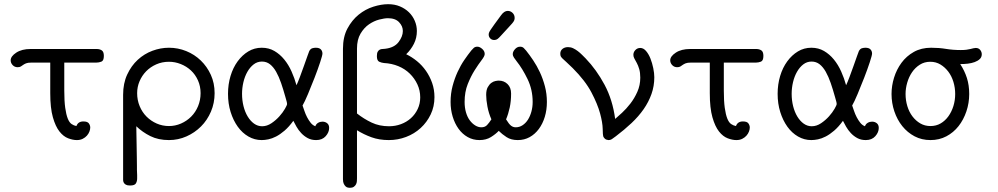

<svg xmlns="http://www.w3.org/2000/svg" viewBox="-20 -664 4765 917"><path d="M31 -376Q31 -395 57.5 -412.5Q84 -430 126 -430H442Q456 -430 466 -423.5Q476 -417 476 -397Q476 -374 464 -369.5Q452 -365 440 -365H287V-231Q287 -181 291.5 -149Q296 -117 303.5 -98Q311 -79 322 -71.5Q333 -64 345 -62Q353 -84 378 -84Q398 -84 404.5 -74.5Q411 -65 411 -55Q411 -46 407 -35.5Q403 -25 395 -16Q387 -7 375 -1Q363 5 347 5Q328 5 305.5 -3.5Q283 -12 264 -36Q245 -60 232.5 -104Q220 -148 220 -219V-365H129Q113 -365 104.5 -361.5Q96 -358 90.5 -354Q85 -350 79.5 -346.5Q74 -343 64 -343Q50 -343 40.5 -353Q31 -363 31 -376Z M568 -211Q568 -266 587.5 -308Q607 -350 638 -378.5Q669 -407 708 -421.5Q747 -436 787 -436Q830 -436 869.5 -420Q909 -404 939 -375Q969 -346 987 -306.5Q1005 -267 1005 -219Q1005 -172 987.5 -131Q970 -90 940 -60Q910 -30 870.5 -12.5Q831 5 787 5Q736 5 698 -14Q660 -33 631 -61Q631 -54 631.5 -28.5Q632 -3 632.5 28Q633 59 633.5 88Q634 117 634 132V147L635 172V188Q635 202 629 212Q623 222 601 222Q588 222 581 218Q574 214 571 208Q568 202 568 196Q568 190 568 185ZM635 -219Q635 -186 647 -157Q659 -128 680 -107Q701 -86 728.5 -74Q756 -62 787 -62Q817 -62 844.5 -74Q872 -86 893 -107Q914 -128 926 -157Q938 -186 938 -219Q938 -252 925.5 -280Q913 -308 892 -327.5Q871 -347 843.5 -358Q816 -369 787 -369Q754 -369 726 -356.5Q698 -344 678 -323.5Q658 -303 646.5 -276Q635 -249 635 -219Z M1069 -216Q1069 -261 1081 -301Q1093 -341 1115 -371Q1137 -401 1166 -418.5Q1195 -436 1230 -436Q1264 -436 1290.5 -420.5Q1317 -405 1337.5 -380Q1358 -355 1372.5 -322.5Q1387 -290 1396 -257Q1402 -269 1412 -295.5Q1422 -322 1431.5 -349Q1441 -376 1448.5 -397Q1456 -418 1457 -420Q1463 -431 1471.5 -433.5Q1480 -436 1488 -436Q1505 -436 1512.5 -428Q1520 -420 1520 -408Q1520 -400 1509 -366.5Q1498 -333 1482.5 -293Q1467 -253 1451 -215Q1435 -177 1425 -160Q1429 -149 1434 -134Q1439 -119 1446.5 -104.5Q1454 -90 1463.5 -78Q1473 -66 1486 -61Q1490 -72 1499.5 -77.5Q1509 -83 1520 -83Q1533 -83 1542.5 -75.5Q1552 -68 1552 -53Q1552 -32 1535.5 -13.5Q1519 5 1490 5Q1467 5 1449.5 -4.5Q1432 -14 1418.5 -28.5Q1405 -43 1396 -59Q1387 -75 1381 -87Q1360 -58 1339 -40Q1318 -22 1298.5 -12Q1279 -2 1261.5 1.5Q1244 5 1230 5Q1196 5 1166.5 -12Q1137 -29 1115.5 -59Q1094 -89 1081.5 -129Q1069 -169 1069 -216ZM1136 -216Q1136 -185 1143 -157Q1150 -129 1163 -107.5Q1176 -86 1193.5 -73.5Q1211 -61 1232 -61Q1255 -61 1276.5 -75.5Q1298 -90 1314.5 -108.5Q1331 -127 1341 -144.5Q1351 -162 1351 -167Q1351 -172 1349 -179.5Q1347 -187 1343 -201Q1333 -237 1322.5 -267.5Q1312 -298 1299 -321Q1286 -344 1269.5 -357Q1253 -370 1231 -370Q1209 -370 1191.5 -356.5Q1174 -343 1161.5 -321Q1149 -299 1142.5 -271.5Q1136 -244 1136 -216Z M1618 -431Q1618 -488 1639.5 -528Q1661 -568 1693 -594Q1725 -620 1763 -632Q1801 -644 1834 -644Q1865 -644 1890 -633.5Q1915 -623 1933 -605.5Q1951 -588 1961 -564.5Q1971 -541 1971 -516Q1971 -483 1957 -455Q1943 -427 1920 -405Q1947 -392 1971.5 -372Q1996 -352 2014.5 -325.5Q2033 -299 2044 -267.5Q2055 -236 2055 -200Q2055 -155 2037 -117.5Q2019 -80 1989 -52.5Q1959 -25 1919.5 -10Q1880 5 1837 5Q1791 5 1754 -8.5Q1717 -22 1685 -42V187Q1685 193 1684.5 201Q1684 209 1680.5 216Q1677 223 1670 228Q1663 233 1651 233Q1648 233 1642 232Q1636 231 1631 226.5Q1626 222 1622 214Q1618 206 1618 192ZM1685 -122Q1718 -96 1755 -78.5Q1792 -61 1838 -61Q1868 -61 1895 -71Q1922 -81 1942.5 -99.5Q1963 -118 1975 -143.5Q1987 -169 1987 -199Q1987 -232 1973.5 -261Q1960 -290 1937 -312.5Q1914 -335 1882.5 -348Q1851 -361 1814 -363Q1803 -364 1791.5 -369Q1780 -374 1780 -396Q1780 -410 1784 -417Q1788 -424 1794 -427Q1800 -430 1807 -430Q1814 -430 1819 -431Q1863 -436 1883.5 -463Q1904 -490 1904 -516Q1904 -539 1886 -558Q1868 -577 1833 -577Q1816 -577 1791 -570.5Q1766 -564 1742.5 -548Q1719 -532 1702 -503.5Q1685 -475 1685 -432Z M2314 -499Q2314 -504 2316 -509Q2318 -514 2324 -523Q2330 -532 2341.5 -548Q2353 -564 2373 -591Q2388 -612 2405 -612Q2418 -612 2428 -602.5Q2438 -593 2438 -578Q2438 -572 2435.5 -566Q2433 -560 2425.5 -551.5Q2418 -543 2405 -529Q2392 -515 2371 -492Q2363 -483 2356.5 -478Q2350 -473 2341 -473H2340Q2329 -473 2321.5 -480.5Q2314 -488 2314 -499ZM2132 -177Q2132 -217 2141.5 -253Q2151 -289 2165.5 -320.5Q2180 -352 2197.5 -377.5Q2215 -403 2231 -423Q2236 -429 2242.5 -435Q2249 -441 2260 -441Q2271 -441 2283 -430.5Q2295 -420 2295 -406Q2295 -396 2280 -376.5Q2265 -357 2247 -328.5Q2229 -300 2214 -262.5Q2199 -225 2199 -177Q2199 -150 2205.5 -127.5Q2212 -105 2223.5 -89.5Q2235 -74 2249.5 -65Q2264 -56 2279 -56Q2296 -56 2306 -66.5Q2316 -77 2327 -94Q2314 -123 2308 -155Q2302 -187 2302 -211Q2302 -234 2309.5 -247.5Q2317 -261 2326.5 -268Q2336 -275 2346 -277Q2356 -279 2362 -279Q2387 -279 2404 -262.5Q2421 -246 2421 -217Q2421 -181 2414.5 -150.5Q2408 -120 2397 -94Q2411 -71 2421 -63.5Q2431 -56 2443 -56Q2461 -56 2476 -66Q2491 -76 2501.5 -92.5Q2512 -109 2518 -131Q2524 -153 2524 -177Q2524 -236 2499.5 -286.5Q2475 -337 2447 -372Q2441 -380 2435 -388.5Q2429 -397 2429 -406Q2429 -417 2439.5 -429Q2450 -441 2464 -441Q2475 -441 2481.5 -434.5Q2488 -428 2493 -422Q2509 -402 2526.5 -376Q2544 -350 2558.5 -319Q2573 -288 2582.5 -252Q2592 -216 2592 -177Q2592 -139 2582 -106Q2572 -73 2553.5 -48Q2535 -23 2509.5 -9Q2484 5 2453 5Q2421 5 2399.5 -9Q2378 -23 2362 -39Q2348 -24 2325 -9.5Q2302 5 2270 5Q2239 5 2213.5 -9.5Q2188 -24 2170 -49Q2152 -74 2142 -107Q2132 -140 2132 -177Z M2656 -408Q2656 -422 2666.5 -430.5Q2677 -439 2693 -439Q2706 -439 2717.5 -433.5Q2729 -428 2739.5 -420Q2750 -412 2759.5 -402.5Q2769 -393 2777 -385Q2829 -331 2867.5 -259Q2906 -187 2918 -96Q2931 -107 2951 -125.5Q2971 -144 2990.5 -169Q3010 -194 3024 -225.5Q3038 -257 3038 -293Q3038 -317 3033 -334Q3028 -351 3021.5 -363Q3015 -375 3010 -384Q3005 -393 3005 -402Q3005 -415 3014.5 -425Q3024 -435 3038 -435Q3053 -435 3065.5 -420.5Q3078 -406 3086.5 -384.5Q3095 -363 3100 -338.5Q3105 -314 3105 -295Q3105 -253 3091.5 -215Q3078 -177 3054 -142.5Q3030 -108 2996 -76Q2962 -44 2921 -13Q2913 -8 2905 -1.5Q2897 5 2886 5Q2875 4 2869 -1.5Q2863 -7 2861 -13Q2859 -19 2858.5 -48.5Q2858 -78 2846 -122.5Q2834 -167 2804.5 -223Q2775 -279 2715 -339Q2696 -358 2684.5 -368Q2673 -378 2666.5 -384.5Q2660 -391 2658 -395.5Q2656 -400 2656 -408Z M3181 -376Q3181 -395 3207.5 -412.5Q3234 -430 3276 -430H3592Q3606 -430 3616 -423.5Q3626 -417 3626 -397Q3626 -374 3614 -369.5Q3602 -365 3590 -365H3437V-231Q3437 -181 3441.5 -149Q3446 -117 3453.5 -98Q3461 -79 3472 -71.5Q3483 -64 3495 -62Q3503 -84 3528 -84Q3548 -84 3554.5 -74.5Q3561 -65 3561 -55Q3561 -46 3557 -35.5Q3553 -25 3545 -16Q3537 -7 3525 -1Q3513 5 3497 5Q3478 5 3455.5 -3.5Q3433 -12 3414 -36Q3395 -60 3382.5 -104Q3370 -148 3370 -219V-365H3279Q3263 -365 3254.5 -361.5Q3246 -358 3240.5 -354Q3235 -350 3229.5 -346.5Q3224 -343 3214 -343Q3200 -343 3190.5 -353Q3181 -363 3181 -376Z M3694 -216Q3694 -261 3706 -301Q3718 -341 3740 -371Q3762 -401 3791 -418.5Q3820 -436 3855 -436Q3889 -436 3915.5 -420.5Q3942 -405 3962.5 -380Q3983 -355 3997.5 -322.5Q4012 -290 4021 -257Q4027 -269 4037 -295.5Q4047 -322 4056.5 -349Q4066 -376 4073.5 -397Q4081 -418 4082 -420Q4088 -431 4096.5 -433.5Q4105 -436 4113 -436Q4130 -436 4137.5 -428Q4145 -420 4145 -408Q4145 -400 4134 -366.5Q4123 -333 4107.5 -293Q4092 -253 4076 -215Q4060 -177 4050 -160Q4054 -149 4059 -134Q4064 -119 4071.5 -104.5Q4079 -90 4088.5 -78Q4098 -66 4111 -61Q4115 -72 4124.5 -77.5Q4134 -83 4145 -83Q4158 -83 4167.5 -75.5Q4177 -68 4177 -53Q4177 -32 4160.5 -13.5Q4144 5 4115 5Q4092 5 4074.5 -4.5Q4057 -14 4043.5 -28.5Q4030 -43 4021 -59Q4012 -75 4006 -87Q3985 -58 3964 -40Q3943 -22 3923.5 -12Q3904 -2 3886.5 1.5Q3869 5 3855 5Q3821 5 3791.5 -12Q3762 -29 3740.5 -59Q3719 -89 3706.5 -129Q3694 -169 3694 -216ZM3761 -216Q3761 -185 3768 -157Q3775 -129 3788 -107.5Q3801 -86 3818.5 -73.5Q3836 -61 3857 -61Q3880 -61 3901.5 -75.5Q3923 -90 3939.5 -108.5Q3956 -127 3966 -144.5Q3976 -162 3976 -167Q3976 -172 3974 -179.5Q3972 -187 3968 -201Q3958 -237 3947.5 -267.5Q3937 -298 3924 -321Q3911 -344 3894.5 -357Q3878 -370 3856 -370Q3834 -370 3816.5 -356.5Q3799 -343 3786.5 -321Q3774 -299 3767.5 -271.5Q3761 -244 3761 -216Z M4238 -215Q4238 -254 4250 -293Q4262 -332 4285.5 -364Q4309 -396 4344.5 -416Q4380 -436 4427 -436Q4465 -436 4498 -430.5Q4531 -425 4569 -425Q4585 -425 4596 -426.5Q4607 -428 4615 -430Q4623 -432 4629 -433.5Q4635 -435 4640 -435Q4654 -435 4661.5 -425.5Q4669 -416 4669 -405Q4669 -391 4659.5 -382Q4650 -373 4635 -367.5Q4620 -362 4602.5 -360Q4585 -358 4569 -358H4566Q4587 -326 4598 -291.5Q4609 -257 4609 -215Q4609 -172 4595.5 -132Q4582 -92 4558 -61.5Q4534 -31 4500 -13Q4466 5 4424 5Q4382 5 4348 -13Q4314 -31 4289.5 -61.5Q4265 -92 4251.5 -132Q4238 -172 4238 -215ZM4305 -215Q4305 -185 4313.5 -157Q4322 -129 4338 -108Q4354 -87 4375.5 -74.5Q4397 -62 4424 -62Q4451 -62 4472.5 -74.5Q4494 -87 4509.5 -108.5Q4525 -130 4533.5 -157.5Q4542 -185 4542 -215Q4542 -245 4533.5 -273Q4525 -301 4509 -322Q4493 -343 4471.5 -356Q4450 -369 4423 -369Q4395 -369 4373 -355Q4351 -341 4336 -319Q4321 -297 4313 -269.5Q4305 -242 4305 -215Z"/></svg>

Font: CMU Typewriter Custom
Style: Regular
Weight: 500
Monospace: yes
Version: Version 0.7.0